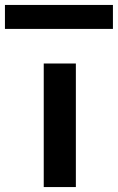

<svg xmlns="http://www.w3.org/2000/svg" viewBox="-97 -757 477 777"><path d="M80 0V-500H210V0ZM-77 -640V-737H360V-640Z"/></svg>

Font: Panamera
Style: Bold
Weight: 700
Designer: Bastien Sozeau
Foundry: NBR — Bastien Sozeau
Version: Version 3.002; ttfautohint (v1.8.4.7-5d5b);gftools[0.9.33]